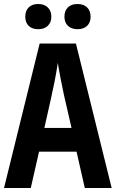

<svg xmlns="http://www.w3.org/2000/svg" viewBox="-20 -933 574 953"><path d="M400.9 0 359.9 -180.2H173.8L132.8 0H0L176.8 -716.8H356.9L534.2 0ZM335 -297.9 296.9 -463.9Q293.5 -479 281.5 -539.8Q269.5 -600.6 267.1 -621.1Q260.7 -579.1 251 -528.6Q241.2 -478 200.2 -297.9ZM105.5 -850.1Q105.5 -879.9 122.6 -896.5Q139.6 -913.1 169.9 -913.1Q200.2 -913.1 217.5 -895.8Q234.9 -878.4 234.9 -850.1Q234.9 -822.3 217.5 -805.2Q200.2 -788.1 169.9 -788.1Q139.6 -788.1 122.6 -804.4Q105.5 -820.8 105.5 -850.1ZM299.8 -850.1Q299.8 -879.4 316.9 -896.2Q334 -913.1 364.7 -913.1Q394.5 -913.1 412.1 -896.5Q429.7 -879.9 429.7 -850.1Q429.7 -821.3 412.4 -804.7Q395 -788.1 364.7 -788.1Q334.5 -788.1 317.1 -804.9Q299.8 -821.8 299.8 -850.1Z"/></svg>

Font: TypoPRO Open Sans Condensed
Style: Bold
Weight: 700
Width: 3
Foundry: Ascender Corporation
Version: Version 1.11